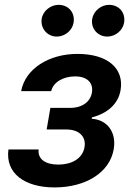

<svg xmlns="http://www.w3.org/2000/svg" viewBox="-20 -780 556 810"><path d="M143.1 -149.5H15.6C1.8 -48.3 84.5 10.7 210.2 10.7C339.8 10.7 443.2 -50.8 459.9 -151.3C471.9 -224.8 430.4 -275.2 366.5 -279.1L367.9 -284.8C432.5 -301.5 478.7 -340.6 488.6 -399.5C504.3 -491.5 434.3 -552.6 306.8 -552.6C187.1 -552.6 87 -490.8 69.2 -395.6H196C203.8 -432.2 245.7 -457.7 296.9 -457.7C348 -457.7 374.3 -430.4 367.9 -389.9C361.9 -352.3 328.8 -324.9 275.9 -324.9H192.5L176.8 -233.7H260.3C313.9 -233.7 344.1 -203.5 336.6 -159.4C328.1 -109.7 280.9 -85.6 225.9 -85.6C171.5 -85.6 138.1 -109 143.1 -149.5ZM155.9 -700.6C149.9 -660.5 179.3 -625.7 219.5 -625.7C255 -625.7 285.5 -652.7 290.5 -684.7C297.2 -726.6 269.2 -759.6 226.9 -759.6C193.9 -759.6 161.2 -734.4 155.9 -700.6ZM369 -700.6C362.2 -659.8 392.4 -625.7 432.5 -625.7C468 -625.7 498.6 -652.7 503.6 -684.7C510.3 -726.6 482.2 -759.6 440 -759.6C407 -759.6 375 -734.4 369 -700.6Z"/></svg>

Font: Margiela Sans Semi Bold
Style: Italic
Weight: 600
Italic angle: -9.39999°
Designer: Stefan Endress, Andreas Faust
Version: Version 1.100;FEAKit 1.0